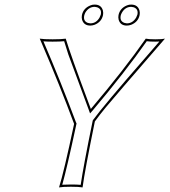

<svg xmlns="http://www.w3.org/2000/svg" viewBox="-20 -817 742 840"><path d="M395 -285.6Q350.1 -65.9 341.3 2.9Q325.2 0 290 0Q254.9 0 238.3 2.9Q258.8 -61.5 304.2 -274.9Q243.2 -439.5 163.1 -626.5Q157.2 -640.1 153.8 -647.9Q170.9 -645 210 -645Q250 -645 267.6 -647.9Q288.1 -579.1 368.2 -365.2Q373 -351.6 377.4 -340.3Q523.4 -512.7 617.7 -647.9Q629.9 -645 659.2 -645Q688.5 -645 701.7 -647.9Q466.8 -377 442.9 -347.2Q414.6 -313 395 -285.6ZM498.5 -751Q504.9 -781.2 535.6 -793.5Q544.9 -797.4 554.2 -796.9Q582.5 -796.9 590.3 -771Q592.8 -760.7 590.8 -751Q584.5 -720.7 553.7 -708.5Q543.9 -705.1 534.7 -705.1Q506.3 -705.1 499 -731Q496.6 -741.2 498.5 -751ZM338.4 -751Q344.7 -781.2 376 -793.5Q385.3 -797.4 394.5 -796.9Q422.9 -796.9 430.2 -771Q432.6 -760.7 430.7 -751Q424.3 -720.7 393.6 -708.5Q383.8 -705.1 375 -705.1Q346.7 -705.1 338.9 -731Q336.4 -741.2 338.4 -751ZM385.3 -287.6 385.7 -289.6 386.7 -291.5Q431.6 -353.5 616.2 -564.9Q651.9 -605.5 677.2 -635.3Q669.9 -634.8 659.2 -634.8Q633.8 -634.8 622.1 -636.7Q527.3 -501.5 385.3 -333.5L374 -320.8L368.2 -336.9Q283.7 -565.4 278.8 -579.1Q268.6 -609.4 260.7 -636.7Q243.2 -634.8 210 -634.8Q183.1 -634.8 169.9 -636.2Q244.6 -463.4 312.5 -281.7Q313.5 -279.8 314 -278.8L314.9 -275.9L314 -272.9Q272.5 -79.6 252.4 -8.8Q266.6 -9.8 290 -9.8Q318.4 -9.8 333 -8.3Q344.7 -89.4 385.3 -287.6ZM508.3 -749.5Q502.9 -724.6 524.4 -716.8Q529.8 -715.3 534.7 -714.8Q560.5 -714.8 575.7 -740.2Q579.1 -747.1 581.1 -752.9Q586.4 -777.3 564.9 -785.2Q559.6 -786.6 554.2 -787.1Q528.3 -787.1 513.7 -762.2Q509.8 -755.4 508.3 -749.5ZM348.6 -749.5Q343.3 -724.6 364.3 -716.8Q369.6 -715.3 375 -714.8Q400.9 -714.8 415.5 -740.2Q418.9 -747.1 420.9 -752.9Q426.3 -777.3 404.8 -785.2Q399.4 -786.6 394.5 -787.1Q368.7 -787.1 353.5 -762.2Q350.1 -755.4 348.6 -749.5Z"/></svg>

Font: Linux Biolinum Outline O
Style: Italic
Weight: 400
Italic angle: -12°
Designer: Philipp H. Poll
Foundry: Philipp H. Poll
Version: Version 0.6.2